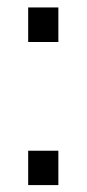

<svg xmlns="http://www.w3.org/2000/svg" viewBox="-20 -512 240 528"><path d="M140.5 -491.5V-396.5H57.5V-491.5ZM140.5 -97.5V-3H57.5V-97.5Z"/></svg>

Font: Public Sans Thin ExtraLight
Style: Regular
Weight: 250
Version: Version 1.007